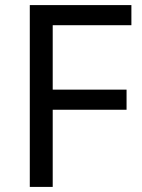

<svg xmlns="http://www.w3.org/2000/svg" viewBox="-20 -734 559 754"><path d="M187 0H97V-714H496V-635H187V-382H477V-303H187Z"/></svg>

Font: Noto Sans Ethiopic
Style: Regular
Weight: 400
Designer: Monotype Design Team
Foundry: Monotype Imaging Inc.
Version: Version 2.102; ttfautohint (v1.8.4.7-5d5b)